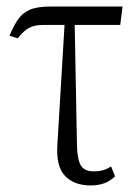

<svg xmlns="http://www.w3.org/2000/svg" viewBox="-20 -556 423 586"><path d="M257 10Q207 10 179 -18.5Q151 -47 155 -113L177 -480H114Q85 -480 68 -470.5Q51 -461 34 -439L9 -447Q21 -476 34.5 -496Q48 -516 70.5 -526Q93 -536 133 -536H354L347 -480H208L215 -109Q216 -70 226.5 -51.5Q237 -33 266 -33Q281 -33 293 -36Q305 -39 319 -48L331 -18Q304 10 257 10Z"/></svg>

Font: Noto Serif ExtraCondensed Light
Style: Regular
Weight: 300
Width: 2
Designer: Monotype Design Team
Foundry: Monotype Imaging Inc.
Version: Version 2.014; ttfautohint (v1.8.4.7-5d5b)